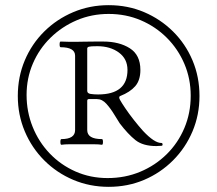

<svg xmlns="http://www.w3.org/2000/svg" viewBox="-20 -737 842 744"><path d="M401 -13Q328 -13 264 -40Q200 -67 151.5 -115.5Q103 -164 76 -228Q49 -292 49 -365Q49 -439 76 -503Q103 -567 151.5 -615Q200 -663 264 -690Q328 -717 401 -717Q475 -717 538.5 -690Q602 -663 650.5 -615Q699 -567 726 -503Q753 -439 753 -365Q753 -292 726 -228Q699 -164 650.5 -115.5Q602 -67 538.5 -40Q475 -13 401 -13ZM397 -47Q465 -47 523.5 -71.5Q582 -96 626 -139.5Q670 -183 694.5 -241Q719 -299 719 -366Q719 -432 694.5 -489.5Q670 -547 626.5 -590.5Q583 -634 525.5 -658.5Q468 -683 401 -683Q335 -683 277.5 -658.5Q220 -634 176 -591Q132 -548 107.5 -491Q83 -434 83 -369Q83 -304 106.5 -245.5Q130 -187 172.5 -142.5Q215 -98 272.5 -72.5Q330 -47 397 -47ZM586 -171Q534 -171 505 -194Q476 -217 444 -259Q436 -271 422.5 -293.5Q409 -316 392.5 -334.5Q376 -353 356 -353H324Q318 -353 318 -346V-233Q318 -198 375 -198Q379 -198 379 -187Q379 -176 375 -176Q363 -178 343.5 -178Q324 -178 296 -178Q269 -178 250 -178Q231 -178 218 -176Q214 -176 214 -187Q214 -198 218 -198Q271 -198 271 -233V-521Q271 -554 215 -554Q211 -554 211 -565Q211 -576 215 -576Q232 -575 248 -575Q264 -575 277 -575Q284 -575 305.5 -575.5Q327 -576 349.5 -576Q372 -576 380 -576Q442 -576 483 -550Q524 -524 524 -466Q524 -426 504 -403Q484 -380 446 -365Q442 -364 442 -358Q442 -356 445 -350Q451 -339 465.5 -317.5Q480 -296 498.5 -272.5Q517 -249 534 -230Q578 -183 605 -183Q610 -183 610 -177Q610 -172 605 -172Q600 -172 595 -171.5Q590 -171 586 -171ZM360 -371Q474 -371 474 -466Q474 -509 440.5 -533.5Q407 -558 357 -558Q331 -558 324.5 -556Q318 -554 318 -549V-385Q318 -375 331 -373Q344 -371 360 -371Z"/></svg>

Font: Junicode
Style: Regular
Weight: 400
Designer: Peter S. Baker
Version: Version 2.100; ttfautohint (v1.8.4)